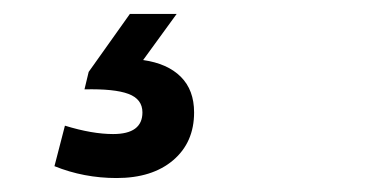

<svg xmlns="http://www.w3.org/2000/svg" viewBox="-20 -39 546 275"><path d="M185 47Q220 52 239 71Q258 90 258 122Q258 165 228 190.5Q198 216 147 216Q100 216 58 199L73 141Q112 153 142 153Q184 153 184 122Q184 103 164 95.5Q144 88 101 89L107 64L166 -19H233Z"/></svg>

Font: CBA Beacon Sans Bold
Style: Italic
Weight: 700
Italic angle: -13°
Designer: Wei Huang
Foundry: Wei Huang
Version: Version 1.002